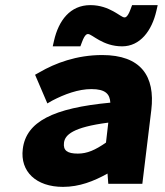

<svg xmlns="http://www.w3.org/2000/svg" viewBox="-20 -718 643 750"><path d="M226 12C290 12 346 -10 400 -40L403 0H536L571 -288C587 -421 530 -503 379 -503C279 -503 195 -471 135 -436L117 -426L165 -314L184 -325C232 -350 286 -370 337 -370C393 -370 409 -350 411 -317C188 -296 82 -243 69 -136C58 -48 121 12 226 12ZM403 -239 394 -161C352 -132 321 -118 284 -118C243 -118 226 -130 230 -161C234 -191 264 -221 403 -239ZM186 -537H294L300 -553C312 -586 321 -585 324 -585C340 -585 381 -537 457 -537C527 -537 573 -597 591 -676L596 -698H496L490 -682C478 -649 469 -650 466 -650C451 -650 409 -698 333 -698C254 -698 209 -638 191 -559Z"/></svg>

Font: Falling Sky
Style: ExBdObl
Weight: 400
Designer: Paul D. Hunt
Foundry: Adobe Systems Incorporated
Version: Version 1.02